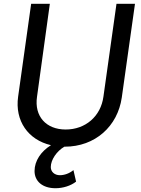

<svg xmlns="http://www.w3.org/2000/svg" viewBox="-20 -765 746 1017"><path d="M323 12C484 12 603 -96 625 -248L695 -745H597L528 -254C514 -148 432 -79 328 -79C224 -79 161 -149 176 -252L244 -745H145L76 -253C58 -125 129 -24 250 4C197 37 163 87 163 141C163 195 205 232 274 232C314 232 355 219 383 197L369 136C347 154 321 163 297 163C269 163 249 145 249 120C249 81 281 35 321 12Z"/></svg>

Font: Mluvka Medium
Style: Italic
Weight: 500
Italic angle: -8°
Designer: Modified by Jiří Krblich, Original typeface by Gumpita Rahayu
Foundry: Gumpita Rahayu & Jiří Krblich
Version: Version 2.000;Glyphs 3.1.1 (3134)